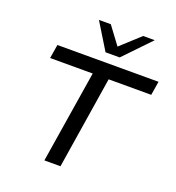

<svg xmlns="http://www.w3.org/2000/svg" viewBox="-163 -1070 1097 1199"><g transform="rotate(20 385.0 -470.5)"><path d="M268 0 366 -613H83L98 -705H770L755 -613H472L375 0ZM396 -765 288 -941H367L454 -824L582 -941H659L490 -765Z"/></g></svg>

Font: Nunito Sans 7pt SemiExpanded Medium
Style: Italic
Weight: 500
Width: 6
Italic angle: -9°
Designer: Vernon Adams
Foundry: Vernon Adams
Version: Version 3.101;gftools[0.9.27]